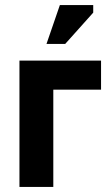

<svg xmlns="http://www.w3.org/2000/svg" viewBox="-20 -740 420 760"><path d="M380 -385H191V0H57V-500H380ZM217 -720H349V-690L238 -566H164Z"/></svg>

Font: PTSans
Style: Bold
Weight: 700
Designer: A.Korolkova, O.Umpeleva, V.Yefimov
Foundry: ParaType Ltd
Version: Version 2.003W OFL